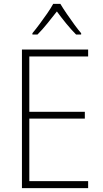

<svg xmlns="http://www.w3.org/2000/svg" viewBox="-20 -969 530 989"><path d="M434 0H93V-714H434V-678H131V-393H417V-358H131V-36H434ZM291 -949Q304 -927 323.5 -898.5Q343 -870 363 -842.5Q383 -815 398 -798V-791H372Q347 -816 320.5 -848.5Q294 -881 273 -910Q251 -882 224.5 -849Q198 -816 173 -791H147V-798Q163 -817 183.5 -844.5Q204 -872 223 -899.5Q242 -927 254 -949Z"/></svg>

Font: Noto Sans Kannada SemiCondensed ExtraLight
Style: Regular
Weight: 200
Width: 4
Designer: Jelle Bosma - Monotype Design Team
Foundry: Monotype Imaging Inc.
Version: Version 2.005; ttfautohint (v1.8.4.7-5d5b)